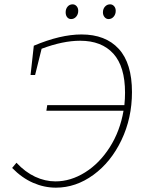

<svg xmlns="http://www.w3.org/2000/svg" viewBox="-20 -859 692 886"><path d="M589 -434Q589 -314 540.5 -212.5Q492 -111 411 -52Q330 7 238 7Q184 7 132.5 -15.5Q81 -38 36 -84L56 -108Q96 -65 142 -43.5Q188 -22 236 -22Q306 -22 372.5 -63.5Q439 -105 486.5 -179.5Q534 -254 550 -348H194L198 -374H554Q557 -403 557 -431Q557 -552 503 -611.5Q449 -671 350 -671Q270 -671 172 -634L142 -513H121L136 -648Q259 -700 356 -700Q467 -700 528 -633.5Q589 -567 589 -434ZM283 -802Q283 -818 292 -828.5Q301 -839 315 -839Q326 -839 333.5 -830.5Q341 -822 341 -809Q341 -793 331.5 -782Q322 -771 308 -771Q297 -771 290 -779.5Q283 -788 283 -802ZM455 -802Q455 -818 464.5 -828.5Q474 -839 488 -839Q499 -839 506.5 -830.5Q514 -822 514 -809Q514 -793 504.5 -782Q495 -771 481 -771Q470 -771 462.5 -780Q455 -789 455 -802Z"/></svg>

Font: Bitter Pro ExtraLight
Style: Italic
Weight: 275
Italic angle: -9°
Designer: Sol Matas, and Bitter project Authors
Foundry: Sol Matas
Version: Version 1.010